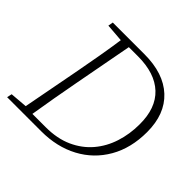

<svg xmlns="http://www.w3.org/2000/svg" viewBox="-167 -844 1015 1015"><g transform="rotate(45 340.5 -337.0)"><path d="M124 -646 129 -674H366Q509 -674 588 -600.5Q667 -527 667 -393Q667 -273 616 -184.5Q565 -96 475 -48Q385 0 268 0H13L19 -28L116 -36L178 -362Q191 -431 203 -500Q215 -569 225 -638ZM219 -312Q206 -242 193.5 -172Q181 -102 170 -32H269Q355 -32 419 -61Q483 -90 525.5 -140Q568 -190 589 -255.5Q610 -321 610 -393Q611 -515 543.5 -578.5Q476 -642 349 -642H281Z"/></g></svg>

Font: Source Serif Pro Light
Style: Italic
Weight: 300
Italic angle: -12°
Designer: Frank Grießhammer
Foundry: Adobe Systems Incorporated
Version: Version 3.001;hotconv 1.0.111;makeotfexe 2.5.65597